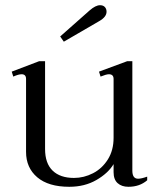

<svg xmlns="http://www.w3.org/2000/svg" viewBox="-20 -707 621 737"><path d="M225 -547 211 -567 324 -667Q347 -687 364 -687Q376 -687 382.5 -680Q389 -673 389 -662Q389 -642 361 -626ZM545 -29V-15Q516 10 473 10Q447 10 431.5 -4Q416 -18 416 -46V-77Q395 -42 350 -16Q305 10 246 10Q166 10 123 -26.5Q80 -63 80 -124V-404Q80 -422 63 -422Q51 -422 31 -413L25 -432L130 -472H153V-135Q153 -80 182 -52Q211 -24 264 -24Q302 -24 337 -42Q372 -60 394 -95Q416 -130 416 -178V-404Q416 -422 398 -422Q388 -422 366 -413L360 -432L468 -472H488V-52Q488 -21 510 -21Q523 -21 545 -29Z"/></svg>

Font: Taviraj Light
Style: Regular
Weight: 300
Designer: Katatrad Team
Foundry: CadsonDemak
Version: Version 1.001